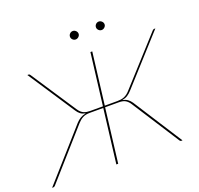

<svg xmlns="http://www.w3.org/2000/svg" viewBox="-155 -1016 1215 1174"><g transform="rotate(-20 452.0 -429.0)"><path d="M0 0ZM90.5 -700Q97 -700 100.5 -693.5L294.5 -399.5Q302.5 -387.5 310.8 -380.2Q319 -373 328 -369Q337 -365 347.5 -363.5Q358 -362 370.5 -362H451.5L493 -700H505L463.5 -362H545Q557.5 -362 568.2 -363.5Q579 -365 589 -369Q599 -373 609 -380.2Q619 -387.5 629.5 -399.5L896 -693.5Q898.5 -696 901.5 -698Q904.5 -700 907.5 -700H915.5L641 -396.5Q626.5 -380 611.5 -370.5Q596.5 -361 576 -357.5Q596 -353.5 609.2 -344Q622.5 -334.5 632.5 -319.5L837.5 0H830Q823.5 0 820 -5.5L621.5 -314.5Q610.5 -332 595 -342Q579.5 -352 551.5 -352H462L419 0H407L450 -352H361.5Q333.5 -352 315.2 -341.8Q297 -331.5 282 -314.5L8.5 -5.5Q6 -3 3 -1.5Q0 0 -3 0H-11L272 -319.5Q285.5 -334.5 301.2 -344Q317 -353.5 338 -357.5Q318 -361.5 305.5 -370.8Q293 -380 282.5 -396.5L82.5 -700ZM463.5 -830Q463.5 -819.5 454.8 -811.2Q446 -803 435.5 -803Q424 -803 415.8 -811.2Q407.5 -819.5 407.5 -830Q407.5 -841.5 415.8 -849.8Q424 -858 435.5 -858Q446 -858 454.8 -849.8Q463.5 -841.5 463.5 -830ZM632.5 -830Q632.5 -819.5 623.8 -811.2Q615 -803 604.5 -803Q593 -803 584.8 -811.2Q576.5 -819.5 576.5 -830Q576.5 -841.5 584.8 -849.8Q593 -858 604.5 -858Q615 -858 623.8 -849.8Q632.5 -841.5 632.5 -830Z"/></g></svg>

Font: Lato Hairline
Style: Italic
Weight: 100
Italic angle: -7°
Designer: Lukasz Dziedzic
Foundry: tyPoland Lukasz Dziedzic
Version: Version 2.007; 2014-02-27